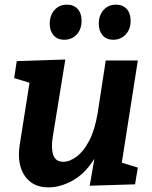

<svg xmlns="http://www.w3.org/2000/svg" viewBox="-20 -794 656 826"><path d="M190 12Q121 13 86.5 -37.5Q52 -88 65 -172L107 -438L41 -458L52 -531L261 -538L207 -205Q199 -157 209 -127.5Q219 -98 252 -98Q280 -98 310 -120.5Q340 -143 364 -189Q388 -235 400 -307L435 -534H573L504 -94L573 -73L561 -1L366 5L386 -111Q346 -47 293 -17.5Q240 12 190 12ZM256 -623Q227 -623 210.5 -642Q194 -661 194 -692Q194 -728 214.5 -751Q235 -774 268 -774Q297 -774 314 -755.5Q331 -737 331 -705Q331 -668 310 -645.5Q289 -623 256 -623ZM467 -623Q438 -623 421.5 -642Q405 -661 405 -692Q405 -728 425.5 -751Q446 -774 479 -774Q508 -774 525 -755.5Q542 -737 542 -705Q542 -668 520.5 -645.5Q499 -623 467 -623Z"/></svg>

Font: Bitter
Style: Bold Italic
Weight: 700
Italic angle: -9°
Designer: Sol Matas, and Bitter project Authors
Foundry: Sol Matas
Version: Version 2.001